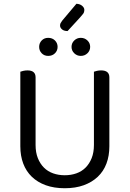

<svg xmlns="http://www.w3.org/2000/svg" viewBox="-20 -987 689 1020"><path d="M561 -210Q561 -159 545.5 -118Q530 -77 499.5 -48Q469 -19 425 -3Q381 13 324 13Q267 13 223 -3Q179 -19 149 -48Q119 -77 103.5 -118Q88 -159 88 -210V-606Q93 -608 103.5 -610.5Q114 -613 126 -613Q169 -613 169 -576V-217Q169 -177 181 -147Q193 -117 213.5 -96.5Q234 -76 262.5 -66Q291 -56 324 -56Q357 -56 385.5 -66Q414 -76 434.5 -96.5Q455 -117 467 -147Q479 -177 479 -217V-606Q484 -608 494.5 -610.5Q505 -613 517 -613Q561 -613 561 -576ZM286 -738Q286 -718 272 -704Q258 -690 236 -690Q215 -690 201.5 -704Q188 -718 188 -738Q188 -758 201.5 -772Q215 -786 236 -786Q258 -786 272 -772Q286 -758 286 -738ZM459 -738Q459 -718 444.5 -704Q430 -690 409 -690Q389 -690 374.5 -704Q360 -718 360 -738Q360 -758 374.5 -772Q389 -786 409 -786Q430 -786 444.5 -772Q459 -758 459 -738ZM386 -967Q405 -966 416.5 -956Q428 -946 428 -935Q428 -922 421.5 -913.5Q415 -905 405 -894L339 -822Q320 -822 309.5 -831Q299 -840 299 -851Q299 -859 302 -864.5Q305 -870 311 -878Z"/></svg>

Font: Baloo Da 2
Style: Regular
Weight: 400
Designer: Noopur Datye, Sulekha Rajkumar and Ek Type
Foundry: Ek Type
Version: Version 1.640;hotconv 1.0.111;makeotfexe 2.5.65597; ttfautoh